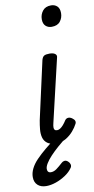

<svg xmlns="http://www.w3.org/2000/svg" viewBox="-141 -839 558 1138"><g transform="rotate(-10 138.0 -270.0)"><path d="M144 16Q109 16 90.5 2.5Q72 -11 66 -33Q60 -55 62.5 -81.5Q65 -108 70 -135L148 -485Q153 -503 163 -509Q173 -515 196 -515Q218 -515 229 -506.5Q240 -498 236 -485L147 -106Q143 -90 143 -80Q143 -70 147.5 -65Q152 -60 161 -60Q171 -60 180.5 -66Q190 -72 200 -83.5Q210 -95 220 -111Q227 -120 238 -121Q249 -122 261 -114Q274 -105 277 -96Q280 -87 275 -78Q265 -58 246.5 -36.5Q228 -15 202.5 0.5Q177 16 144 16ZM237 -669Q215 -669 200.5 -682.5Q186 -696 186 -723Q186 -751 203 -773Q220 -795 254 -795Q276 -795 290.5 -781.5Q305 -768 305 -740Q305 -712 288.5 -690.5Q272 -669 237 -669ZM42 255Q9 255 -10 237.5Q-29 220 -29 189Q-29 164 -16.5 138.5Q-4 113 20 88Q44 63 76.5 36Q109 9 150 -21L212 -20V-14Q181 11 153 35.5Q125 60 104.5 82Q84 104 72.5 123Q61 142 61 156Q61 167 66.5 173Q72 179 82 179Q100 179 116.5 167Q133 155 156 134Q162 128 172.5 126.5Q183 125 194 135Q203 143 205.5 153.5Q208 164 202 173Q186 197 158 215.5Q130 234 99.5 244.5Q69 255 42 255Z"/></g></svg>

Font: Playwrite AT
Style: Italic
Weight: 400
Italic angle: -13.0072°
Designer: Veronika Burian, José Scaglione
Foundry: TypeTogether
Version: Version 1.002